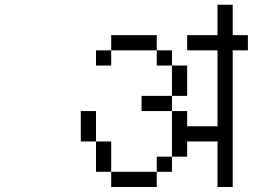

<svg xmlns="http://www.w3.org/2000/svg" viewBox="-20 -832 1040 790"><path d="M1000 -625V-687.5H937.5Q937.5 -687.5 937.5 -812.5H875Q875 -812.5 875 -687.5H750V-625H875V-312.5H750V-375H687.5V-187.5H625V-125H437.5V-62.5H625V-125H687.5V-187.5H750V-250H875V-62.5H937.5V-625ZM437.5 -125Q437.5 -125 437.5 -250H375Q375 -250 375 -125ZM375 -250Q375 -250 375 -375H312.5Q312.5 -375 312.5 -250ZM687.5 -375V-437.5H562.5V-375ZM687.5 -437.5H750Q750 -437.5 750 -562.5H687.5Q687.5 -562.5 687.5 -437.5ZM687.5 -562.5V-625H625V-562.5ZM437.5 -625H375V-562.5H437.5ZM437.5 -625H625V-687.5H437.5Z"/></svg>

Font: BFUnifontExMono
Style: Regular
Weight: 500
Version: Version 15.0.06